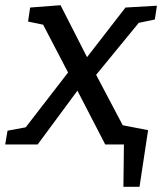

<svg xmlns="http://www.w3.org/2000/svg" viewBox="-50 -556 624 739"><path d="M-30 0 -21 -53 49 -66 212 -277 116 -461 58 -473 66 -527 183 -536 285 -336 433 -527 554 -534 546 -481 484 -468 320 -268 425 -69 496 -53 487 0H355L248 -207L95 0ZM425 163 427 -2H371L355 -87L520 -55L487 163Z"/></svg>

Font: Bitter Medium
Style: Italic
Weight: 500
Italic angle: -9°
Designer: Sol Matas, and Bitter project Authors
Foundry: Sol Matas
Version: Version 2.001